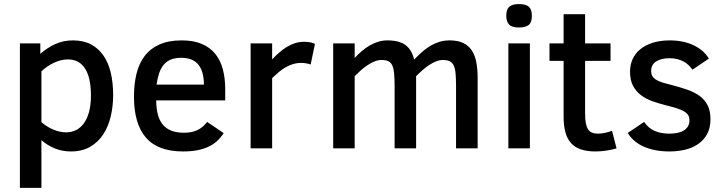

<svg xmlns="http://www.w3.org/2000/svg" viewBox="-20 -724 3533 937"><path d="M532.2 -259.8Q532.2 -206.1 520.5 -156.2Q508.8 -106.4 483.9 -68.4Q459 -30.3 419.9 -7.6Q380.9 15.1 326.2 15.1Q284.7 15.1 248.5 0.7Q212.4 -13.7 182.1 -40V192.9H77.1V-512.2H176.8V-460.9Q209 -490.2 248.8 -508.5Q288.6 -526.9 335.9 -526.9Q387.2 -526.9 424.1 -507.3Q460.9 -487.8 485.1 -452.6Q509.3 -417.5 520.8 -368.2Q532.2 -318.8 532.2 -259.8ZM423.8 -257.8Q423.8 -344.2 395.3 -389.2Q366.7 -434.1 311 -434.1Q293.5 -434.1 275.6 -429.4Q257.8 -424.8 241.2 -416.7Q224.6 -408.7 209.5 -398.2Q194.3 -387.7 182.1 -376V-127.9Q193.8 -117.7 207.8 -108.6Q221.7 -99.6 237.3 -92.8Q252.9 -85.9 269.5 -82Q286.1 -78.1 303.2 -78.1Q327.6 -78.1 349.6 -88.4Q371.6 -98.6 387.9 -120.4Q404.3 -142.1 414.1 -176Q423.8 -210 423.8 -257.8Z M742.2 -233.9Q742.7 -195.3 750.2 -165.8Q757.8 -136.2 773.9 -116.5Q790 -96.7 815.7 -86.4Q841.3 -76.2 878.9 -76.2Q914.1 -76.2 941.2 -88.1Q968.3 -100.1 991.2 -128.9L1071.8 -74.2Q1057.1 -52.2 1039.1 -35.6Q1021 -19 997.1 -7.8Q973.1 3.4 942.6 9.3Q912.1 15.1 873 15.1Q750.5 15.1 692.1 -52.5Q633.8 -120.1 633.8 -252Q633.8 -314 646.2 -364.5Q658.7 -415 686.3 -451.2Q713.9 -487.3 758.3 -507.1Q802.7 -526.9 867.2 -526.9Q924.3 -526.9 964.6 -509.8Q1004.9 -492.7 1030.3 -461.4Q1055.7 -430.2 1067.4 -386.2Q1079.1 -342.3 1079.1 -289.1V-233.9ZM975.1 -311Q975.1 -375 948.2 -408.4Q921.4 -441.9 863.8 -441.9Q834.5 -441.9 813.7 -433.3Q793 -424.8 779.1 -408.2Q765.1 -391.6 756.8 -367.2Q748.5 -342.8 744.1 -311Z M1496.1 -409.2Q1488.3 -412.1 1475.8 -414.6Q1463.4 -417 1450.2 -417Q1428.7 -417 1409.7 -411.1Q1390.6 -405.3 1373.3 -395.3Q1356 -385.3 1339.8 -371.6Q1323.7 -357.9 1308.1 -342.8V0H1203.1V-512.2H1308.1V-434.1Q1324.7 -451.7 1342.3 -467.3Q1359.9 -482.9 1379.2 -494.6Q1398.4 -506.3 1419.4 -513.2Q1440.4 -520 1463.9 -520Q1481.9 -520 1494.9 -517.3Q1507.8 -514.6 1517.1 -509.8Z M2205.6 0V-301.8Q2205.6 -339.8 2203.4 -364.7Q2201.2 -389.6 2194.3 -404.3Q2187.5 -418.9 2174.8 -425Q2162.1 -431.2 2140.6 -431.2Q2125 -431.2 2108.4 -424.6Q2091.8 -418 2075 -407Q2058.1 -396 2041.7 -381.6Q2025.4 -367.2 2010.7 -352.1V0H1905.8V-301.8Q1905.8 -340.8 1903.3 -366Q1900.9 -391.1 1894 -405.5Q1887.2 -419.9 1874.8 -425.5Q1862.3 -431.2 1841.8 -431.2Q1825.2 -431.2 1807.6 -424.1Q1790 -417 1772.9 -405.5Q1755.9 -394 1740 -379.9Q1724.1 -365.7 1710.9 -352.1V0H1606V-512.2H1710.9V-440.9Q1727.5 -459.5 1746.1 -475.1Q1764.6 -490.7 1784.4 -502.2Q1804.2 -513.7 1825.7 -520.3Q1847.2 -526.9 1870.6 -526.9Q1928.7 -526.9 1959.5 -503.7Q1990.2 -480.5 2001 -433.1Q2022 -455.1 2042 -472.4Q2062 -489.7 2082.8 -501.7Q2103.5 -513.7 2126 -520.3Q2148.4 -526.9 2173.8 -526.9Q2214.8 -526.9 2241.2 -513.9Q2267.6 -501 2283.2 -476.8Q2298.8 -452.6 2304.9 -418.5Q2311 -384.3 2311 -341.8V0Z M2575.7 -647Q2575.7 -614.7 2560.3 -602.3Q2544.9 -589.8 2512.7 -589.8Q2477.5 -589.8 2464.1 -604.5Q2450.7 -619.1 2450.7 -647Q2450.7 -677.2 2464.8 -690.7Q2479 -704.1 2512.7 -704.1Q2546.4 -704.1 2561 -690.9Q2575.7 -677.7 2575.7 -647ZM2460.9 0V-512.2H2565.9V0Z M2988.8 0Q2966.8 6.8 2939.2 11Q2911.6 15.1 2886.7 15.1Q2844.7 15.1 2815.2 5.1Q2785.6 -4.9 2766.8 -25.6Q2748 -46.4 2739.3 -78.6Q2730.5 -110.8 2730.5 -154.8V-426.8H2661.6V-512.2H2730.5V-654.8H2835.4V-512.2H2959.5V-426.8H2835.4V-170.9Q2835.4 -143.6 2838.6 -124.8Q2841.8 -106 2849.1 -94.2Q2856.4 -82.5 2868.4 -77.1Q2880.4 -71.8 2897.5 -71.8Q2914.6 -71.8 2933.6 -75.9Q2952.6 -80.1 2966.8 -85.9Z M3447.3 -142.1Q3447.3 -99.6 3430.9 -69.8Q3414.6 -40 3387 -21Q3359.4 -2 3323.2 6.6Q3287.1 15.1 3247.6 15.1Q3207.5 15.1 3175 8.3Q3142.6 1.5 3117.2 -10.5Q3091.8 -22.5 3073.5 -39.1Q3055.2 -55.7 3043.5 -75.2L3123.5 -128.9Q3144.5 -98.1 3175.3 -85Q3206.1 -71.8 3244.6 -71.8Q3263.7 -71.8 3281.7 -74.7Q3299.8 -77.6 3313.7 -85.2Q3327.6 -92.8 3336.2 -105.5Q3344.7 -118.2 3344.7 -137.2Q3344.7 -151.9 3338.4 -162.1Q3332 -172.4 3318.4 -180.4Q3304.7 -188.5 3283 -195.6Q3261.2 -202.6 3230.5 -210Q3195.8 -218.8 3164.1 -230Q3132.3 -241.2 3108.2 -259.5Q3084 -277.8 3069.3 -305.4Q3054.7 -333 3054.7 -374Q3054.7 -406.7 3066.9 -434.6Q3079.1 -462.4 3103.8 -482.9Q3128.4 -503.4 3164.8 -515.1Q3201.2 -526.9 3249.5 -526.9Q3283.2 -526.9 3312.7 -520.5Q3342.3 -514.2 3366.5 -502.4Q3390.6 -490.7 3409.2 -474.4Q3427.7 -458 3439.5 -438L3359.4 -383.8Q3352.1 -394.5 3341.8 -404.8Q3331.5 -415 3317.6 -422.9Q3303.7 -430.7 3286.4 -435.3Q3269 -439.9 3247.6 -439.9Q3206.5 -439.9 3182.1 -424.1Q3157.7 -408.2 3157.7 -377.9Q3157.7 -363.8 3162.8 -354Q3168 -344.2 3179.4 -336.4Q3190.9 -328.6 3209.5 -322.5Q3228 -316.4 3254.4 -310.1Q3298.8 -298.8 3334.7 -286.1Q3370.6 -273.4 3395.5 -254.9Q3420.4 -236.3 3433.8 -209.2Q3447.3 -182.1 3447.3 -142.1Z"/></svg>

Font: Clear Sans Medium
Style: Regular
Weight: 500
Foundry: Intel Corporation
Version: Version 1.00